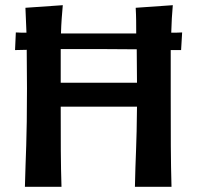

<svg xmlns="http://www.w3.org/2000/svg" viewBox="-20 -720 761 740"><path d="M503 -690C505 -656 505 -624 505 -591H215C216 -631 219 -666 222 -700L78 -690L82 -594C68 -594 55 -594 41 -595L38 -527C53 -527 68 -528 83 -528C83 -478 84 -429 84 -379C84 -174 79 -128 76 0H217C214 -91 214 -180 214 -309H508C507 -161 502 -112 500 0H641C638 -103 638 -196 638 -356V-527H678L682 -595C667 -594 653 -594 640 -594C641 -633 643 -666 646 -700ZM358 -531C413 -531 460 -530 507 -530C507 -486 508 -443 508 -401H214V-531Z"/></svg>

Font: CantoraOne
Style: Regular
Weight: 400
Designer: Pablo Impallari, Rodrigo Fuenzalida
Foundry: Pablo Impallari
Version: Version 1.001